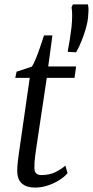

<svg xmlns="http://www.w3.org/2000/svg" viewBox="-20 -838 420 868"><path d="M144 -169.5Q141 -148 139 -133Q137 -118 136.2 -105.5Q135.5 -93 135.5 -78.5Q135.5 -62.5 143.5 -54.5Q151.5 -46.5 167 -46.5Q204 -46.5 231.2 -60.2Q258.5 -74 275.5 -89L285.5 -55.5Q272 -39 248.5 -24Q225 -9 196.5 0.5Q168 10 137.5 10Q101 10 79.5 -8Q58 -26 58 -66.5Q58 -74 58.5 -84.2Q59 -94.5 60.5 -106.2Q62 -118 63.5 -130.8Q65 -143.5 67 -156.5L114.5 -486H49L55 -514L123.5 -536.5Q132 -547.5 142.5 -573.8Q153 -600 162.8 -629Q172.5 -658 179 -678H217L198 -537.5H324L317 -486H191.5ZM324 -601.5 288 -603.5 286.5 -608Q291.5 -632.5 295.8 -660.8Q300 -689 303.5 -717Q306 -744 306.2 -766.2Q306.5 -788.5 303.5 -805L309.5 -818H377.5Q380.5 -805 380.2 -791.8Q380 -778.5 378 -758Q376.5 -740 368.8 -712Q361 -684 349.2 -654.2Q337.5 -624.5 324 -601.5Z"/></svg>

Font: Merriweather 60pt Light
Style: Italic
Weight: 300
Italic angle: -7.8°
Version: Version 2.101